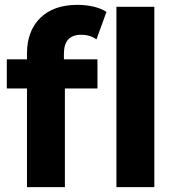

<svg xmlns="http://www.w3.org/2000/svg" viewBox="-20 -770 728 790"><path d="M243 -526H381V-406H247V0H91V-406H8V-526H91V-550Q91 -642 145.5 -696Q200 -750 299 -750Q334 -750 365.5 -742.5Q397 -735 418 -721L377 -608Q350 -627 314 -627Q243 -627 243 -549ZM459 -742H615V0H459Z"/></svg>

Font: APTA Sans Regular
Style: Bold Italic
Weight: 700
Version: Version 7.200